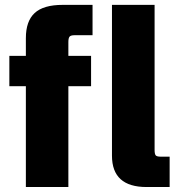

<svg xmlns="http://www.w3.org/2000/svg" viewBox="-20 -752 721 772"><path d="M84 0V-405.3H17.6V-527.3H84V-598.6Q84 -667 119.4 -699.7Q154.8 -732.4 231.9 -732.4H352.1V-610.4H279.8Q264.6 -610.4 259.8 -604.7Q254.9 -599.1 254.9 -583V-527.3H346.2V-405.3H254.9V0ZM569.3 0Q430.2 0 430.2 -126V-732.4H601.6V-149.4Q601.6 -132.8 606 -127.4Q610.4 -122.1 626 -122.1H662.1V0Z"/></svg>

Font: Schibsted Grotesk ExtraBold
Style: Regular
Weight: 800
Designer: Bakken & Baeck AS, Henrik Kongsvoll
Foundry: Schibsted ASA
Version: Version 1.100; ttfautohint (v1.8.4.7-5d5b);gftools[0.9.25]